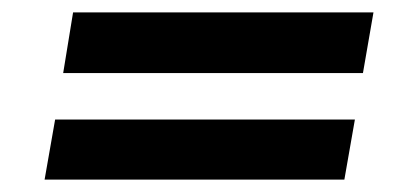

<svg xmlns="http://www.w3.org/2000/svg" viewBox="-20 -408 641 310"><path d="M82 -290 98 -388H583L566 -290ZM52 -118 69 -215H553L536 -118Z"/></svg>

Font: Jost* Medium
Style: Italic
Weight: 500
Italic angle: -10°
Version: Version 3.7